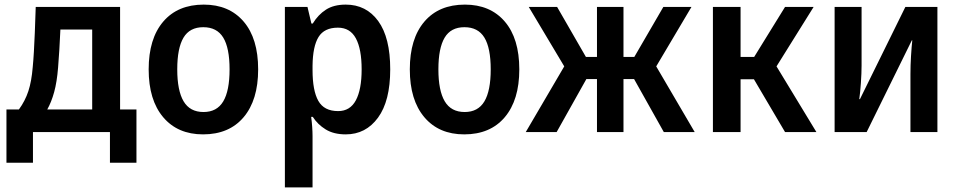

<svg xmlns="http://www.w3.org/2000/svg" viewBox="-20 -573 4160 833"><path d="M8 133V-98H62Q89 -135 103 -177.5Q117 -220 122 -282Q125 -313 127 -348.5Q129 -384 131 -430.5Q133 -477 135 -543H501V-98H572V133H457V0H123V133ZM185 -98H380V-445H242Q240 -399 237.5 -358Q235 -317 232 -280Q227 -217 215 -173.5Q203 -130 185 -98Z M861 10Q751 10 688 -64.5Q625 -139 625 -272Q625 -405 688 -479Q751 -553 864 -553Q974 -553 1037 -479.5Q1100 -406 1100 -272Q1100 -139 1037 -64.5Q974 10 861 10ZM863 -87Q921 -87 948.5 -133Q976 -179 976 -272Q976 -365 948.5 -410Q921 -455 862 -455Q803 -455 776 -409.5Q749 -364 749 -272Q749 -180 776.5 -133.5Q804 -87 863 -87Z M1216 240V-543H1314L1331 -471H1337Q1360 -509 1394 -531Q1428 -553 1480 -553Q1569 -553 1621 -481.5Q1673 -410 1673 -272Q1673 -135 1620 -62.5Q1567 10 1480 10Q1428 10 1393 -11.5Q1358 -33 1337 -66H1330Q1333 -44 1334.5 -22Q1336 0 1336 17V240ZM1447 -91Q1499 -91 1524 -138Q1549 -185 1549 -272Q1549 -360 1524 -406.5Q1499 -453 1446 -453Q1387 -453 1362 -412.5Q1337 -372 1336 -288V-269Q1336 -180 1361 -135.5Q1386 -91 1447 -91Z M1994 10Q1884 10 1821 -64.5Q1758 -139 1758 -272Q1758 -405 1821 -479Q1884 -553 1997 -553Q2107 -553 2170 -479.5Q2233 -406 2233 -272Q2233 -139 2170 -64.5Q2107 10 1994 10ZM1996 -87Q2054 -87 2081.5 -133Q2109 -179 2109 -272Q2109 -365 2081.5 -410Q2054 -455 1995 -455Q1936 -455 1909 -409.5Q1882 -364 1882 -272Q1882 -180 1909.5 -133.5Q1937 -87 1996 -87Z M2261 0 2428 -285 2274 -543H2397L2522 -326H2570V-543H2685V-326H2732L2858 -543H2980L2827 -285L2994 0H2860L2731 -230H2685V0H2570V-230H2524L2395 0Z M3073 0V-543H3193V-326H3252L3386 -543H3510L3349 -285L3522 0H3386L3251 -229H3193V0Z M3601 0V-543H3718V-289Q3718 -256 3715 -213Q3712 -170 3708 -143H3711L3908 -543H4047V0H3930V-252Q3930 -289 3932.5 -330Q3935 -371 3938 -398H3936L3740 0Z"/></svg>

Font: Noto Sans SemiCondensed SemiBold
Style: Regular
Weight: 600
Width: 4
Designer: Monotype Design Team
Foundry: Monotype Imaging Inc.
Version: Version 2.013; ttfautohint (v1.8.4.7-5d5b)